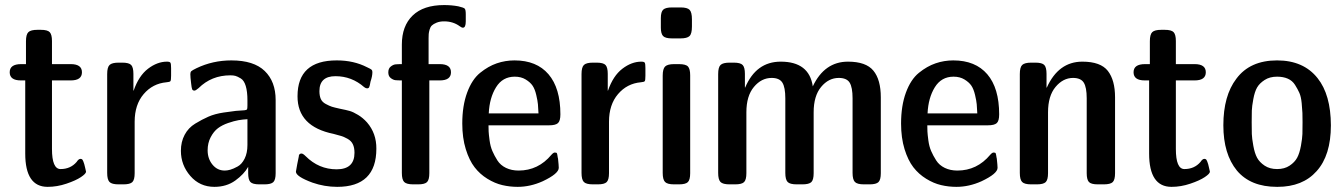

<svg xmlns="http://www.w3.org/2000/svg" viewBox="-20 -724 5273 754"><path d="M63 -472.2H82V-562Q82 -588.9 91.6 -597.9Q101.1 -606.9 127 -606.9H140.1Q167 -606.9 175.5 -597.4Q184.1 -587.9 184.1 -563V-472.2H257.8Q301.8 -472.2 301.8 -440.2Q301.8 -408.2 257.8 -408.2H184.1V-139.2Q184.1 -60.1 217.8 -60.1Q256.8 -60.1 280.8 -87.9Q288.6 -100.1 295.9 -100.1Q301.8 -100.1 304.4 -95.9Q307.1 -91.8 311 -79.1Q311 -78.1 314.5 -64.9Q317.9 -51.8 317.9 -49.8Q317.9 -42 297.9 -28.6Q277.8 -15.1 241 -2.7Q204.1 9.8 167 9.8Q79.1 9.8 79.1 -121.1V-408.2H62Q18.1 -408.2 18.1 -440.2Q18.1 -472.2 63 -472.2Z M400.9 -44.9V-433.1Q400.9 -460 410.4 -469Q419.9 -478 445.8 -478H460Q486.8 -478 495.4 -468.5Q503.9 -459 503.9 -434.1V-368.2H504.9Q524.9 -426.3 561.3 -454.1Q597.7 -481.9 635.7 -481.9Q647 -481.9 649.4 -477.5Q651.9 -473.1 651.9 -456.1V-426.8Q651.9 -408.7 649.2 -405.3Q646.5 -401.9 633.8 -400.9Q579.6 -396 544.2 -354.5Q508.8 -313 508.8 -246.1V-43.9Q508.8 -18.1 499.8 -9Q490.7 0 464.8 0H445.8Q418.9 0 409.9 -9.5Q400.9 -19 400.9 -44.9Z M690.4 -131.8Q690.4 -167 705.1 -194.6Q719.7 -222.2 746.6 -238.5Q773.4 -254.9 798.6 -265.9Q823.7 -276.9 857.7 -282Q891.6 -287.1 906.5 -288.6Q921.4 -290 940.4 -291Q948.2 -292 950 -294.4Q951.7 -296.9 951.7 -310.1V-330.1Q951.7 -364.3 945.1 -386.2Q938.5 -408.2 925.5 -416Q912.6 -423.8 904.5 -426Q896.5 -428.2 884.8 -428.2Q810.5 -428.2 759.8 -377.9Q748.5 -368.2 743.7 -368.2Q736.8 -368.2 734.6 -373.5Q732.4 -378.9 730.5 -397Q727.5 -420.9 727.5 -433.1Q727.5 -440.9 731.4 -444.6Q735.4 -448.2 751.5 -456.1Q815.4 -486.8 888.7 -486.8Q976.6 -486.8 1019.5 -445.3Q1062.5 -403.8 1062.5 -331.1V-43.9Q1062.5 -18.1 1053.5 -9Q1044.4 0 1018.6 0H998.5Q971.7 0 963.1 -9.5Q954.6 -19 954.6 -43.9V-68.8Q938.5 -40 904.1 -15.1Q869.6 9.8 821.8 9.8Q764.6 9.8 727.5 -33Q690.4 -75.7 690.4 -131.8ZM795.4 -133.8Q795.4 -100.6 814.5 -77.4Q833.5 -54.2 862.8 -54.2Q872.6 -54.2 884.5 -57.6Q896.5 -61 913.1 -70.1Q929.7 -79.1 940.7 -101.1Q951.7 -123 951.7 -154.8V-255.9Q933.6 -254.9 916.5 -252Q899.4 -249 876 -241Q852.5 -232.9 835.9 -220.5Q819.3 -208 807.4 -185.3Q795.4 -162.6 795.4 -133.8Z M1142.1 -49.8Q1142.1 -52.7 1147.2 -78.9Q1152.3 -105 1153.3 -108.9Q1153.3 -121.1 1164.1 -121.1Q1169.9 -121.1 1180.2 -110.8Q1231.9 -59.1 1302 -59.1Q1372.1 -59.1 1372.1 -124Q1372.1 -144 1365.7 -157.5Q1359.4 -170.9 1344.7 -179Q1330.1 -187 1320.1 -189.9Q1310.1 -192.9 1290 -198.2Q1147.9 -227.1 1148.4 -346.2Q1148.4 -486.8 1302.2 -486.8Q1302.7 -486.8 1303.2 -486.8Q1369.1 -486.8 1421.4 -460Q1436.5 -453.1 1439.5 -450Q1442.4 -446.8 1442.4 -440.9Q1442.4 -424.8 1435.1 -403.8Q1432.1 -385.7 1429.7 -381.3Q1427.2 -377 1421.4 -377Q1416.5 -377 1410.2 -381.8Q1361.3 -424.8 1297.4 -424.8Q1234.4 -424.8 1234.4 -366.2Q1234.4 -348.1 1239.7 -335.7Q1245.1 -323.2 1259.3 -315.7Q1273.4 -308.1 1283.2 -304.9Q1293 -301.8 1315.4 -296.9Q1340.3 -292 1353.8 -288.1Q1367.2 -284.2 1386.2 -272.7Q1405.3 -261.2 1421.4 -243.2Q1458.5 -200.2 1458 -140.1Q1458 9.8 1304.2 9.8Q1254.4 9.8 1207 -6.8Q1142.1 -30.8 1142.1 -49.8Z M1558.1 -472.2V-548.8Q1558.1 -622.1 1600.6 -663.1Q1643.1 -704.1 1724.1 -704.1Q1753.9 -704.1 1779.8 -699.2Q1800.8 -694.3 1804.9 -690.2Q1809.1 -686 1809.1 -668V-640.1Q1809.1 -615.2 1797.9 -615.2Q1793 -615.2 1785.2 -621.1Q1759.3 -640.1 1724.1 -640.1Q1707 -640.1 1694.6 -635Q1682.1 -629.9 1676 -624Q1669.9 -618.2 1667 -607.7Q1664.1 -597.2 1663.6 -590.6Q1663.1 -584 1663.1 -574.2V-472.2H1707Q1751 -472.2 1751 -440.2Q1751 -408.2 1707 -408.2H1666V-43.9Q1666 -18.1 1657 -9Q1647.9 0 1622.1 0H1603Q1576.2 0 1567.1 -9.5Q1558.1 -19 1558.1 -44.9V-408.2Q1541 -408.2 1532.5 -409.2Q1523.9 -410.2 1514.4 -417.5Q1504.9 -424.8 1504.9 -439.9Q1504.9 -455.1 1514.4 -462.6Q1523.9 -470.2 1533 -471.2Q1542 -472.2 1558.1 -472.2Z M1795.4 -238.8Q1795.4 -308.6 1814.5 -360.4Q1833.5 -412.1 1865.5 -438Q1897.5 -463.9 1930.9 -475.3Q1964.4 -486.8 2000.5 -486.8Q2087.4 -486.8 2134 -432.4Q2180.7 -377.9 2180.7 -274.9Q2180.7 -249 2171.1 -240.5Q2161.6 -231.9 2136.7 -231.9H1898.4Q1898.4 -218.8 1898.9 -207.8Q1899.4 -196.8 1902.6 -172.9Q1905.8 -148.9 1913.6 -130.9Q1921.4 -112.8 1933.3 -94Q1945.3 -75.2 1967 -64.7Q1988.8 -54.2 2016.6 -54.2Q2093.8 -54.2 2145.5 -116.2Q2153.3 -125 2158.7 -125Q2165.5 -125 2167 -122.1Q2168.5 -119.1 2170.4 -105Q2171.4 -102.1 2171.4 -101.1Q2174.3 -74.2 2174.3 -64.9Q2174.3 -42 2111.3 -12.2Q2062.5 9.8 2012.7 9.8Q1981.9 9.8 1952.6 2.9Q1923.3 -3.9 1894 -22Q1864.7 -40 1843.8 -67.1Q1822.8 -94.2 1809.1 -138.4Q1795.4 -182.6 1795.4 -238.8ZM1899.4 -278.8H2094.7Q2093.8 -300.8 2092.5 -314.5Q2091.3 -328.1 2085.9 -351.1Q2080.6 -374 2071.5 -387.5Q2062.5 -400.9 2044.4 -411.9Q2026.4 -422.9 2001.5 -422.9Q1953.6 -422.9 1928 -381.3Q1902.3 -339.8 1899.4 -278.8Z M2263.7 -44.9V-433.1Q2263.7 -460 2273.2 -469Q2282.7 -478 2308.6 -478H2322.8Q2349.6 -478 2358.2 -468.5Q2366.7 -459 2366.7 -434.1V-368.2H2367.7Q2387.7 -426.3 2424.1 -454.1Q2460.4 -481.9 2498.5 -481.9Q2509.8 -481.9 2512.2 -477.5Q2514.6 -473.1 2514.6 -456.1V-426.8Q2514.6 -408.7 2512 -405.3Q2509.3 -401.9 2496.6 -400.9Q2442.4 -396 2407 -354.5Q2371.6 -313 2371.6 -246.1V-43.9Q2371.6 -18.1 2362.5 -9Q2353.5 0 2327.6 0H2308.6Q2281.7 0 2272.7 -9.5Q2263.7 -19 2263.7 -44.9Z M2575.2 -615.2V-652.8Q2575.2 -677.7 2584.7 -686.3Q2594.2 -694.8 2619.1 -694.8H2652.3Q2679.2 -694.8 2688.2 -685.3Q2697.3 -675.8 2697.3 -647.9V-620.1Q2697.3 -591.3 2687.7 -582.3Q2678.2 -573.2 2652.3 -573.2H2619.1Q2592.3 -573.2 2583.7 -582.8Q2575.2 -592.3 2575.2 -615.2ZM2582.5 -44.9V-426.8Q2582.5 -453.6 2592 -462.9Q2601.6 -472.2 2627.4 -472.2H2646.5Q2673.3 -472.2 2681.9 -462.6Q2690.4 -453.1 2690.4 -428.2V-43.9Q2690.4 -18.1 2681.4 -9Q2672.4 0 2646.5 0H2627.4Q2600.6 0 2591.6 -9.5Q2582.5 -19 2582.5 -44.9Z M2800.3 -44.9V-433.1Q2800.3 -460 2809.8 -469Q2819.3 -478 2845.2 -478H2861.3Q2888.2 -478 2896.7 -468.5Q2905.3 -459 2905.3 -434.1V-380.9L2906.2 -379.9Q2949.2 -481.9 3045.9 -481.9Q3157.7 -481.9 3171.9 -384.8Q3217.8 -481.9 3310.1 -481.9Q3380.9 -481.9 3409.9 -446.5Q3439 -411.1 3439 -341.8V-43.9Q3439 -18.1 3429.9 -9Q3420.9 0 3395 0H3373Q3346.2 0 3337.2 -9.5Q3328.1 -19 3328.1 -44.9V-337.9Q3328.1 -380.9 3316.7 -399.4Q3305.2 -418 3273.9 -418Q3233.9 -418 3204.6 -382.6Q3175.3 -347.2 3175.3 -283.2V-43.9Q3175.3 -18.1 3166.3 -9Q3157.2 0 3130.9 0H3108.9Q3082 0 3073 -9.5Q3064 -19 3064 -44.9V-337.9Q3064 -380.9 3052.5 -399.4Q3041 -418 3010.3 -418Q2970.2 -418 2940.7 -382.6Q2911.1 -347.2 2911.1 -283.2V-43.9Q2911.1 -18.1 2902.1 -9Q2893.1 0 2867.2 0H2845.2Q2818.4 0 2809.3 -9.5Q2800.3 -19 2800.3 -44.9Z M3518.6 -238.8Q3518.6 -308.6 3537.6 -360.4Q3556.6 -412.1 3588.6 -438Q3620.6 -463.9 3654.1 -475.3Q3687.5 -486.8 3723.6 -486.8Q3810.5 -486.8 3857.2 -432.4Q3903.8 -377.9 3903.8 -274.9Q3903.8 -249 3894.3 -240.5Q3884.8 -231.9 3859.9 -231.9H3621.6Q3621.6 -218.8 3622.1 -207.8Q3622.6 -196.8 3625.7 -172.9Q3628.9 -148.9 3636.7 -130.9Q3644.5 -112.8 3656.5 -94Q3668.5 -75.2 3690.2 -64.7Q3711.9 -54.2 3739.7 -54.2Q3816.9 -54.2 3868.7 -116.2Q3876.5 -125 3881.8 -125Q3888.7 -125 3890.1 -122.1Q3891.6 -119.1 3893.6 -105Q3894.5 -102.1 3894.5 -101.1Q3897.5 -74.2 3897.5 -64.9Q3897.5 -42 3834.5 -12.2Q3785.6 9.8 3735.8 9.8Q3705.1 9.8 3675.8 2.9Q3646.5 -3.9 3617.2 -22Q3587.9 -40 3566.9 -67.1Q3545.9 -94.2 3532.2 -138.4Q3518.6 -182.6 3518.6 -238.8ZM3622.6 -278.8H3817.9Q3816.9 -300.8 3815.7 -314.5Q3814.5 -328.1 3809.1 -351.1Q3803.7 -374 3794.7 -387.5Q3785.6 -400.9 3767.6 -411.9Q3749.5 -422.9 3724.6 -422.9Q3676.8 -422.9 3651.1 -381.3Q3625.5 -339.8 3622.6 -278.8Z M3984.9 -44.9V-433.1Q3984.9 -460 3994.4 -469Q4003.9 -478 4029.8 -478H4045.9Q4072.8 -478 4081.3 -468.5Q4089.8 -459 4089.8 -434.1V-379.9H4090.8Q4136.7 -481.9 4230.5 -481.9Q4302.2 -481.9 4330.6 -445.6Q4358.9 -409.2 4358.9 -341.8V-43.9Q4358.9 -18.1 4349.9 -9Q4340.8 0 4314.5 0H4291.5Q4264.6 0 4256.1 -9.5Q4247.6 -19 4247.6 -43.9V-337.9Q4247.6 -380.9 4236.1 -399.4Q4224.6 -418 4193.8 -418Q4154.8 -418 4125.2 -382.6Q4095.7 -347.2 4095.7 -283.2V-43.9Q4095.7 -18.1 4086.7 -9Q4077.6 0 4051.8 0H4029.8Q4002.9 0 3993.9 -9.5Q3984.9 -19 3984.9 -44.9Z M4476.6 -472.2H4495.6V-562Q4495.6 -588.9 4505.1 -597.9Q4514.6 -606.9 4540.5 -606.9H4553.7Q4580.6 -606.9 4589.1 -597.4Q4597.7 -587.9 4597.7 -563V-472.2H4671.4Q4715.3 -472.2 4715.3 -440.2Q4715.3 -408.2 4671.4 -408.2H4597.7V-139.2Q4597.7 -60.1 4631.3 -60.1Q4670.4 -60.1 4694.3 -87.9Q4702.1 -100.1 4709.5 -100.1Q4715.3 -100.1 4718 -95.9Q4720.7 -91.8 4724.6 -79.1Q4724.6 -78.1 4728 -64.9Q4731.4 -51.8 4731.4 -49.8Q4731.4 -42 4711.4 -28.6Q4691.4 -15.1 4654.5 -2.7Q4617.7 9.8 4580.6 9.8Q4492.7 9.8 4492.7 -121.1V-408.2H4475.6Q4431.6 -408.2 4431.6 -440.2Q4431.6 -472.2 4476.6 -472.2Z M4784.2 -231.9Q4784.2 -348.1 4835.4 -415Q4888.7 -486.8 4995.1 -486.8Q5099.1 -486.8 5154.3 -417Q5206.1 -352.1 5206.5 -231.9Q5206.5 -113.8 5150.4 -51.8Q5095.7 9.8 4996.6 9.8Q4995.6 9.8 4995.1 9.8Q4891.1 9.8 4837.4 -54.2Q4784.2 -119.1 4784.2 -231.9ZM5095.2 -244.1Q5095.2 -267.1 5094.7 -280.5Q5094.2 -293.9 5091.8 -319.1Q5089.4 -344.2 5082.8 -359.1Q5076.2 -374 5065.7 -390.6Q5055.2 -407.2 5037.4 -415Q5019.5 -422.9 4995.1 -422.9Q4966.3 -422.9 4946.3 -409.9Q4926.3 -397 4916.7 -380.4Q4907.2 -363.8 4901.9 -335Q4896.5 -306.2 4896 -289.6Q4895.5 -272.9 4895.5 -243.9Q4895.5 -214.8 4896 -198Q4896.5 -181.2 4901.9 -151.6Q4907.2 -122.1 4916.7 -104.5Q4926.3 -86.9 4946.3 -73.5Q4966.3 -60.1 4995.4 -60.1Q5024.4 -60.1 5044.4 -73.5Q5064.5 -86.9 5074 -104.5Q5083.5 -122.1 5088.9 -151.6Q5094.2 -181.2 5094.7 -198Q5095.2 -214.8 5095.2 -244.1Z"/></svg>

Font: CMU Sans Serif Demi Condensed
Style: DemiCondensed
Weight: 600
Width: 3
Version: Version 0.7.0